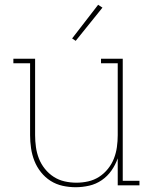

<svg xmlns="http://www.w3.org/2000/svg" viewBox="-20 -776 640 804"><path d="M297 8Q269 8 242 2Q215 -4 192 -18.5Q169 -33 151.5 -55Q134 -77 124 -102.5Q114 -128 110 -155.5Q106 -183 106 -210V-511H36V-530H127V-210Q127 -185 130.5 -160Q134 -135 143 -112Q152 -89 168 -69Q184 -49 205 -35.5Q226 -22 250.5 -16.5Q275 -11 300 -11Q325 -11 349.5 -16.5Q374 -22 395 -35.5Q416 -49 432 -69Q448 -89 457 -112Q466 -135 469.5 -160Q473 -185 473 -210V-511H403V-530H494V-19H564V0H473V-113Q463 -85 446.5 -61.5Q430 -38 406 -21.5Q382 -5 353.5 1.5Q325 8 297 8ZM297 -605 282 -615 391 -756 409 -744Z"/></svg>

Font: Iosevka Slab Thin Extended
Style: Regular
Weight: 100
Width: 7
Monospace: yes
Designer: Belleve Invis
Foundry: Belleve Invis
Version: Version 11.1.1; ttfautohint (v1.8.3)